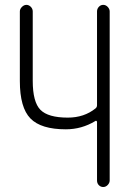

<svg xmlns="http://www.w3.org/2000/svg" viewBox="-20 -750 540 770"><path d="M244.1 -231.4Q144.5 -231.4 102.1 -274.9Q59.6 -318.4 59.6 -424.8V-704.1Q59.6 -713.9 67.9 -722.2Q76.2 -730.5 85.9 -730.5Q95.7 -730.5 103.5 -722.7Q111.3 -714.8 111.3 -704.1V-425.8Q111.3 -340.8 142.1 -309.6Q172.9 -278.3 252 -278.3Q317.4 -278.3 363.3 -315.4Q369.1 -320.3 369.1 -328.1V-704.1Q369.1 -714.8 376.5 -722.7Q383.8 -730.5 394 -730.5Q404.3 -730.5 412.1 -722.2Q419.9 -713.9 419.9 -704.1V-26.4Q419.9 -16.6 412.1 -8.3Q404.3 0 394 0Q383.8 0 376.5 -7.3Q369.1 -14.6 369.1 -26.4V-260.7Q369.1 -263.7 366.7 -265.1Q364.3 -266.6 362.3 -264.6Q307.6 -231.4 244.1 -231.4Z"/></svg>

Font: Rounded-X Mgen+ 2m light
Style: Regular
Weight: 200
Designer: [Source Han Sans]
Ryoko NISHIZUKA  (kana & ideographs); Paul D. Hunt (Latin, Greek & Cyrillic); Wenlong ZHANG  (bopomofo
Version: Version 1.059.20150602